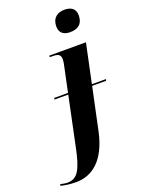

<svg xmlns="http://www.w3.org/2000/svg" viewBox="-323 -844 852 1163"><g transform="rotate(-20 103.0 -263.0)"><path d="M235 -626C286 -626 318 -650 318 -705C318 -751 285 -766 248 -766C205 -766 167 -745 167 -686C167 -643 196 -626 235 -626ZM-41 240C60 240 152 175 190 -2L248 -275H338L341 -285H250L303 -536H67L66 -526H84C122 -526 136 -517 136 -486C136 -474 133 -459 129 -441L96 -285H7L5 -275H94L29 35C0 179 -28 225 -92 225C-106 225 -128 221 -137 218L-140 228C-112 235 -83 240 -41 240Z"/></g></svg>

Font: Noto Serif Display
Style: Bold Italic
Weight: 700
Italic angle: -12°
Designer: Monotype Design Team
Foundry: Monotype Imaging Inc.
Version: Version 2.009